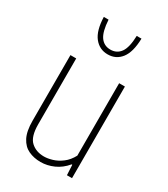

<svg xmlns="http://www.w3.org/2000/svg" viewBox="-197 -883 855 980"><g transform="rotate(30 230.0 -392.5)"><path d="M207 9Q167.5 9 135.8 -5.8Q104 -20.5 85.5 -56Q67 -91.5 67 -154V-540H101V-152Q101 -79.5 131 -51.8Q161 -24 208 -24Q230 -24 257.2 -32.2Q284.5 -40.5 310.2 -60Q336 -79.5 354 -113V-540H388V0H358L355 -60H351Q322 -25 284 -8Q246 9 207 9ZM229 -638Q180.5 -638 150 -676.2Q119.5 -714.5 117 -794H145Q149 -725 170.2 -695.5Q191.5 -666 229 -666Q266.5 -666 287.8 -695.5Q309 -725 311 -794H339Q337 -714 307.5 -676Q278 -638 229 -638Z"/></g></svg>

Font: Encode Sans Condensed Thin
Style: Regular
Weight: 100
Width: 3
Designer: Multiple Designers
Foundry: Impallari Type
Version: Version 3.002